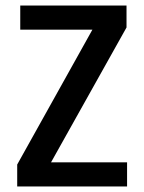

<svg xmlns="http://www.w3.org/2000/svg" viewBox="-20 -618 520 692"><path d="M42 54V-25L313 -511H53V-598H436V-519L164 -33H438V54Z"/></svg>

Font: Farlight84_Sys_V01
Style: Regular
Weight: 400
Designer: Ryoko NISHIZUKA  (kana, bopomofo & ideographs); Paul D. Hunt (Latin, Greek & Cyrillic); Sandoll Communications , Soo-you
Foundry: Adobe
Version: Version 2.004;October 29, 2024;FontCreator 14.0.0.2814 64-bi